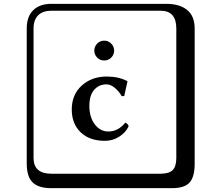

<svg xmlns="http://www.w3.org/2000/svg" viewBox="-20 -774 1140 1006"><path d="M489 -472.4Q474.1 -487.8 474.1 -508.8Q474.1 -529.8 489 -545.4Q503.9 -561 525.9 -561Q547.9 -561 563 -545.4Q578.1 -529.8 578.1 -508.8Q578.1 -487.8 563 -472.4Q547.9 -457 525.9 -457Q503.9 -457 489 -472.4ZM538.1 -332Q498 -332 473.1 -303Q448.2 -273.9 448.2 -219.2Q448.2 -160.2 476.6 -122.6Q504.9 -85 547.9 -85Q598.6 -85 636.2 -130.9H638.2Q653.3 -122.1 653.8 -111.8Q638.7 -79.6 604.7 -57.9Q570.8 -36.1 529.8 -36.1Q448.7 -36.1 402.3 -81.1Q356 -126 356 -200.2Q356 -278.3 408.4 -325.7Q460.9 -373 539.1 -373Q601.1 -373 647 -349.1L647.9 -347.2L630.9 -271L618.2 -270Q602.1 -296.9 580.6 -314.5Q559.1 -332 538.1 -332ZM249 -717.8Q204.1 -717.8 179.9 -693.8Q155.8 -669.9 155.8 -625V53.2Q155.8 136.2 249 136.2H820.8Q865.7 136.2 884.8 117.2Q903.8 98.1 903.8 53.2V-625Q903.8 -717.8 820.8 -717.8ZM1000 84Q1000 152.8 973.4 182.4Q946.8 211.9 880.9 211.9H249Q181.2 211.9 150.6 181.4Q120.1 150.9 120.1 84V-625Q120.1 -687 154.1 -720.5Q188 -753.9 249 -753.9H851.1Q920.9 -753.9 960.4 -721.9Q1000 -689.9 1000 -625Z"/></svg>

Font: Linux Biolinum Keyboard
Style: Regular
Weight: 700
Designer: Philipp H. Poll
Foundry: Philipp H. Poll
Version: Version 0.6.1 ; ttfautohint (v0.9)